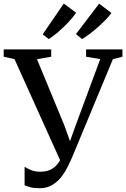

<svg xmlns="http://www.w3.org/2000/svg" viewBox="-34 -1012 687 1046"><path d="M181.5 13.5Q151.5 13.5 133 8.5Q114.5 3.5 100 -2.5V-103.5Q113.5 -94.5 135 -85.5Q156.5 -76.5 185 -76.5Q216.5 -76.5 239.2 -86.8Q262 -97 278.8 -117.8Q295.5 -138.5 308 -169L303.5 -117L45 -690L-14 -703V-743H245V-703L167.5 -689.5L317.5 -326.5L361.5 -203.5L333.5 -204L377.5 -327L512 -690L435 -703V-743H633V-703L581 -689.5L358.5 -154Q349 -132 334.8 -103.2Q320.5 -74.5 300 -48Q279.5 -21.5 250.2 -4Q221 13.5 181.5 13.5ZM412.5 -799.5 380 -826.5 506 -992 573 -941.5Q560 -923 540.2 -902.8Q520.5 -882.5 498 -862.8Q475.5 -843 453.5 -826.5Q431.5 -810 413.5 -799.5ZM231 -799.5 198.5 -825 313.5 -992.5 381 -942.5Q364 -918 337.8 -890.2Q311.5 -862.5 283.5 -838.2Q255.5 -814 232 -799.5Z"/></svg>

Font: Merriweather 60pt
Style: Regular
Weight: 400
Version: Version 2.100